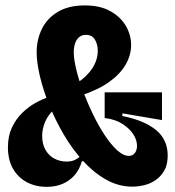

<svg xmlns="http://www.w3.org/2000/svg" viewBox="-20 -694 664 727"><path d="M481.5 12.7Q428.8 12.7 381.9 -13.8Q335 -40.2 294.3 -84.8Q253.7 -129.5 221.7 -184.1Q189.7 -238.7 166.5 -295.9Q143.3 -353.2 131.1 -405.4Q118.8 -457.7 118.8 -495.5Q118.8 -543.8 138.5 -584.2Q158.2 -624.7 198.9 -649.1Q239.7 -673.5 300.8 -673.5Q359.8 -673.5 398.8 -651.2Q437.7 -629 457.1 -595Q476.5 -561 476.5 -523.5Q476.5 -485.5 455.8 -449.4Q435 -413.3 392.8 -383.2Q350.5 -353.2 284.5 -331.7L272 -379.8Q310.5 -405.2 330.3 -436.6Q350.2 -468 350.2 -502Q350.2 -525.8 339.5 -543.9Q328.8 -562 304.8 -562Q288.7 -562 278.5 -552.5Q268.3 -543 263.8 -528.2Q259.3 -513.5 259.3 -495.2Q259.3 -470.3 268.6 -431.6Q277.8 -392.8 294.6 -348.4Q311.3 -304 332.2 -260.8Q353.2 -217.5 376.6 -182.1Q400 -146.7 423.5 -125.2Q447 -103.7 467.8 -103.7Q482.2 -103.7 490.5 -114.5Q498.8 -125.3 498.8 -141.8Q498.8 -163.2 485.1 -185Q471.3 -206.8 444.2 -224.5Q417.2 -242.2 376.3 -247.2V-344.3H593.3V-239.3L443.3 -264.8V-254.8Q525.2 -238.5 570.1 -202.2Q615 -165.8 615 -104.8Q615 -70.3 602 -47.9Q589 -25.5 568.8 -11.8Q548.5 2 525.5 7.3Q502.5 12.7 481.5 12.7ZM157.2 13.5Q114.3 13.5 81.1 -4.4Q47.8 -22.3 28.9 -55.8Q10 -89.2 10 -136.3Q10 -178.8 25.1 -211Q40.2 -243.2 64 -266.4Q87.8 -289.7 114.4 -304.4Q141 -319.2 165 -326.7L184 -279.2Q161.7 -258.2 150.7 -232.2Q139.7 -206.3 139.7 -179.2Q139.7 -147.7 152.7 -125.7Q165.7 -103.7 186.8 -92.9Q207.8 -82.2 232.5 -82.2Q251.2 -82.2 265 -89.2Q278.8 -96.2 290.3 -109L299.2 -83.7H290.2Q280.7 -50.8 261.2 -29.3Q241.7 -7.8 215.4 2.8Q189.2 13.5 157.2 13.5Z"/></svg>

Font: Bricolage Grotesque 96pt ExtraBold SemiCondensed
Style: Regular
Weight: 800
Width: 4
Version: Version 1.001;gftools[0.9.33.dev8+g029e19f]